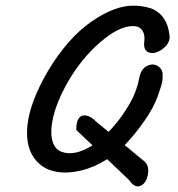

<svg xmlns="http://www.w3.org/2000/svg" viewBox="-20 -599 630 679"><path d="M580.1 -467.8Q579.1 -442.4 552.2 -423.8Q526.4 -406.2 506.3 -413.6Q486.3 -420.9 490.2 -452.1Q493.7 -480 480 -495.6Q466.3 -511.2 432.1 -504.9Q383.8 -496.1 319.8 -436.5Q255.9 -377 210 -291Q180.2 -235.8 168.5 -186.3Q156.7 -136.7 164.6 -103.8Q172.4 -70.8 198.2 -62Q243.7 -45.4 307.1 -85L250 -139.2Q249 -163.1 256.1 -176.3Q263.2 -189.5 274.2 -190.7Q285.2 -191.9 297.1 -186.3Q309.1 -180.7 318.8 -169.9L363.8 -132.8Q407.2 -176.3 442.9 -240.2Q463.9 -277.3 473.1 -326.2Q479.5 -355.5 499.8 -365.7Q520 -376 537.6 -365.7Q555.2 -355.5 555.2 -334Q555.2 -325.2 554.7 -318.4Q554.2 -311.5 552.2 -304Q550.3 -296.4 549.1 -292.5Q547.9 -288.6 544.2 -277.8Q540.5 -267.1 539.1 -262.2Q524.4 -219.7 490.7 -171.4Q457 -123 420.9 -85.9L491.2 -27.8Q509.3 -10.7 502.4 21Q496.6 48.3 479 57.1Q457.5 68.4 437 38.1L358.9 -36.1Q314.9 -7.8 268.1 3.7Q221.2 15.1 183.1 9Q145 2.9 121.1 -18.1Q73.2 -58.1 75.7 -136.7Q78.1 -215.3 133.8 -319.8Q165.5 -378.9 204.1 -427.2Q242.7 -475.6 282.2 -506.8Q321.8 -538.1 363.3 -557.4Q404.8 -576.7 441.9 -578.6Q479 -580.6 513.2 -569.8Q573.7 -546.4 580.1 -467.8Z"/></svg>

Font: Florida Vibes
Style: Regular
Weight: 400
Italic angle: -30°
Designer: Turbologo.com
Foundry: Turbologo.com
Version: Version 1.000;hotconv 1.0.109;makeotfexe 2.5.65596